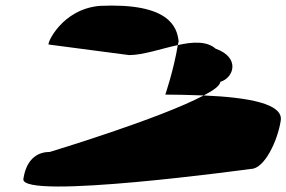

<svg xmlns="http://www.w3.org/2000/svg" viewBox="-20 -712 1029 690"><path d="M64 -69C52 9 882 -105 882 -105C930 -105 978 -206 989 -279C998 -339 875 -362 712 -369C554 -285 159 -166 159 -166C122 -166 76 -148 64 -69ZM155 -552 444 -514C494 -514 559 -537 619 -550L622 -564C616 -616 587 -702 340 -691C201 -680 147 -552 155 -552ZM574 -372C609 -372 657 -371 712 -369C749 -388 770 -404 772 -418C820 -432 845 -505 755 -537C723 -565 673 -562 619 -550C604 -459 574 -372 574 -372Z"/></svg>

Font: Ampere
Style: UltExtIta
Weight: 400
Version: Version 1